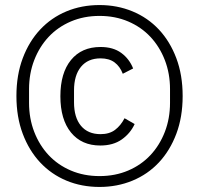

<svg xmlns="http://www.w3.org/2000/svg" viewBox="-20 -729 788 760"><path d="M374 11Q303 11 243 -14Q183 -39 139 -86Q95 -133 70 -199.5Q45 -266 45 -349Q45 -432 70 -498.5Q95 -565 139 -612Q183 -659 243 -684Q303 -709 374 -709Q444 -709 504.5 -684Q565 -659 609 -612Q653 -565 678 -498.5Q703 -432 703 -349Q703 -266 678 -199.5Q653 -133 609 -86Q565 -39 504.5 -14Q444 11 374 11ZM374 -32Q436 -32 487.5 -54Q539 -76 575.5 -115Q612 -154 632.5 -207Q653 -260 653 -322V-376Q653 -438 632.5 -491Q612 -544 575.5 -583Q539 -622 487.5 -644Q436 -666 374 -666Q312 -666 260.5 -644Q209 -622 172.5 -583Q136 -544 115.5 -491Q95 -438 95 -376V-322Q95 -260 115.5 -207Q136 -154 172.5 -115Q209 -76 260.5 -54Q312 -32 374 -32ZM377 -153Q303 -153 261 -204.5Q219 -256 219 -348Q219 -440 261 -491.5Q303 -543 378 -543Q428 -543 460 -519.5Q492 -496 507 -458L466 -437Q455 -466 433.5 -482Q412 -498 378 -498Q328 -498 300.5 -464.5Q273 -431 273 -371V-324Q273 -264 300.5 -231Q328 -198 378 -198Q413 -198 435.5 -215Q458 -232 473 -261L513 -238Q496 -201 462 -177Q428 -153 377 -153Z"/></svg>

Font: IBM Plex Sans Thai Light
Style: Regular
Weight: 300
Designer: Mike Abbink, Paul van der Laan, Pieter van Rosmalen, Ben Mitchell, Mark Frömberg
Foundry: Bold Monday
Version: Version 1.2